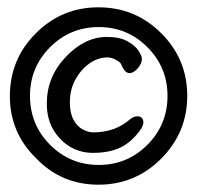

<svg xmlns="http://www.w3.org/2000/svg" viewBox="-20 -601 540 525"><path d="M234 -183Q200 -183 172 -199.5Q144 -216 126 -246Q108 -276 108 -318Q108 -391 160 -445.5Q212 -500 272 -500Q307 -500 328 -488.5Q349 -477 358.5 -462.5Q368 -448 368 -440Q368 -427 356.5 -414Q345 -401 334 -401Q321 -401 311 -426Q309 -430 304 -433Q289 -444 274 -444Q249 -444 226 -428.5Q203 -413 187 -385Q171 -357 171 -321Q171 -292 181 -273.5Q191 -255 206.5 -247Q222 -239 234 -239Q296 -239 337 -276Q347 -283 355 -283Q372 -283 372 -266Q372 -259 366 -249Q342 -214 311 -198.5Q280 -183 234 -183ZM438 -339Q438 -417 383 -472Q328 -527 250 -527Q172 -527 117 -472Q62 -417 62 -339Q62 -260 117 -205Q172 -150 250 -150Q328 -150 383 -205Q438 -260 438 -339ZM79 -168Q7 -238 7 -338Q7 -439 78 -510Q149 -581 249 -581Q350 -581 421 -510Q492 -439 492 -339Q492 -239 421 -167.5Q350 -96 249 -96Q148 -96 79 -168Z"/></svg>

Font: LXGW WenKai Mono
Style: Bold
Weight: 700
Designer: Fontworks Inc.
Version: Version 1.250;January 17, 2023